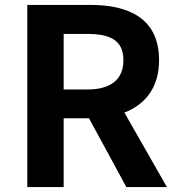

<svg xmlns="http://www.w3.org/2000/svg" viewBox="-20 -761 722 781"><path d="M239 -397V-623H335C430 -623 482 -596 482 -516C482 -437 430 -397 335 -397ZM494 0H659L486 -303C571 -336 627 -405 627 -516C627 -686 504 -741 348 -741H91V0H239V-280H342Z"/></svg>

Font: Noto Sans JP
Style: Bold
Weight: 700
Designer: Ryoko NISHIZUKA 西塚涼子 (kana, bopomofo & ideographs); Paul D. Hunt (Latin, Greek & Cyrillic); Sandoll Communications 산돌커뮤니
Foundry: Adobe
Version: Version 2.004;hotconv 1.0.118;makeotfexe 2.5.65603